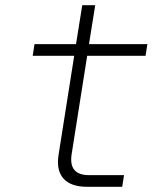

<svg xmlns="http://www.w3.org/2000/svg" viewBox="-20 -720 640 740"><path d="M316 0Q253 0 224.5 -32Q196 -64 206 -125L266 -505H106L113 -550H273L297 -700H347L323 -550H548L541 -505H316L256 -125Q244 -45 323 -45H458L451 0Z"/></svg>

Font: NKDuy Mono Thin
Style: Italic
Weight: 100
Italic angle: -9°
Monospace: yes
Designer: NKDuy
Foundry: NKDuy
Version: Version 2.251; ttfautohint (v1.8.4.7-5d5b)